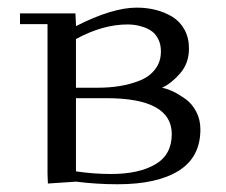

<svg xmlns="http://www.w3.org/2000/svg" viewBox="-20 -474 589 501"><path d="M32.2 -411.1V-439H176.8L178.2 -411.1V-405.8Q272.9 -454.1 336.9 -454.1Q362.8 -454.1 386.2 -448.2Q409.7 -442.4 429.7 -430.2Q449.7 -418 461.4 -396.7Q473.1 -375.5 473.1 -347.2Q473.1 -309.1 450 -282.5Q426.8 -255.9 402.8 -245.1Q417 -242.2 431.9 -235.1Q446.8 -228 463.9 -215.8Q481 -203.6 491.9 -182.9Q502.9 -162.1 502.9 -136.2Q502.9 -64 446.5 -28.6Q390.1 6.8 287.1 6.8Q232.9 6.8 178.2 0L105 4.9L104 -20V-411.1ZM178.2 -26.9Q223.1 -20 270 -20Q342.3 -20 385.3 -45.2Q428.2 -70.3 428.2 -124Q428.2 -217.8 257.8 -217.8H178.2ZM178.2 -245.1H234.9Q265.6 -245.1 292.7 -249.5Q319.8 -253.9 345 -263.9Q370.1 -273.9 385 -293.5Q399.9 -313 399.9 -339.8Q399.9 -357.4 393.6 -370.6Q387.2 -383.8 377.9 -391.1Q368.7 -398.4 356 -402.8Q343.3 -407.2 333.3 -408.7Q323.2 -410.2 313 -410.2Q248 -410.2 178.2 -372.1Z"/></svg>

Font: Dehuti Alt
Style: Book
Weight: 400
Version: Version 1.2